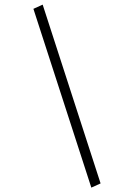

<svg xmlns="http://www.w3.org/2000/svg" viewBox="-20 -812 540 850"><path d="M168.9 -791.5 425.3 0 384.3 18.6 127.9 -772.9Z"/></svg>

Font: Resagnicto
Style: Italic
Weight: 500
Italic angle: -10°
Version: Version 0.999